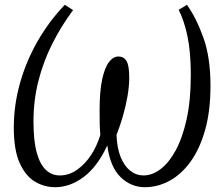

<svg xmlns="http://www.w3.org/2000/svg" viewBox="-20 -769 924 800"><path d="M209.5 11Q165 11 126 -12Q87 -35 62.2 -89.2Q37.5 -143.5 37.5 -237.5Q37.5 -330 63 -421.5Q88.5 -513 136.2 -596.5Q184 -680 250 -749L284.5 -727Q234 -659 197 -585Q160 -511 139.8 -430.8Q119.5 -350.5 119.5 -263Q119.5 -182 133.2 -132.5Q147 -83 171.8 -60.5Q196.5 -38 229 -38Q267.5 -38 301 -61.5Q334.5 -85 359.5 -123.2Q384.5 -161.5 398 -207Q396 -230 395.5 -252Q395 -274 395 -309.5Q395 -388 405.5 -437.2Q416 -486.5 433.8 -510Q451.5 -533.5 473 -533.5Q496.5 -533.5 507.5 -514.2Q518.5 -495 518.5 -446Q518.5 -409.5 511.2 -367.8Q504 -326 492 -284.8Q480 -243.5 465.5 -207Q467.5 -152 482.8 -114.5Q498 -77 522.8 -57.5Q547.5 -38 578.5 -38Q613.5 -38 648.2 -63.8Q683 -89.5 711.8 -142Q740.5 -194.5 757.8 -273Q775 -351.5 775 -457.5Q775 -550 761.5 -616Q748 -682 724.5 -728L759 -749Q798 -694 827.5 -612Q857 -530 857 -412Q857 -305 834.2 -225.8Q811.5 -146.5 772.8 -93.8Q734 -41 685.2 -15Q636.5 11 583.5 11Q526 11 482.5 -31Q439 -73 427 -163Q386 -74.5 329 -31.8Q272 11 209.5 11Z"/></svg>

Font: Merriweather 20pt Light
Style: Italic
Weight: 300
Italic angle: -7.8°
Version: Version 2.101